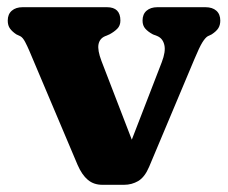

<svg xmlns="http://www.w3.org/2000/svg" viewBox="-20 -498 626 528"><path d="M321.3 10.2H261.3Q237.8 10.2 221.6 -3.4Q205.3 -17 193.3 -44.7L60.5 -358.6Q55.4 -370.6 49.1 -382.7Q42.7 -394.8 35.9 -398.4L25.1 -403.4Q14.1 -410.6 7.7 -419.2Q1.3 -427.8 1.3 -441.4Q1.3 -459 12.5 -468.6Q23.6 -478.2 42.3 -478.2H274.1Q311.1 -478.2 311.1 -441.4Q311.1 -427.8 302.7 -419.2Q294.3 -410.6 280.9 -403.4L268.9 -398.4Q254 -392 250.9 -376.1Q247.8 -360.2 259 -330.4L363.3 -59.8L321.5 -59.7L424.8 -326.8Q436.1 -356.1 432 -374Q428 -391.8 413.5 -398.4L400.6 -403.4Q387.2 -410.5 379.6 -419.2Q372 -427.8 372 -441.4Q372 -459 383.1 -468.6Q394.2 -478.2 413 -478.2H544.8Q564.1 -478.2 574.9 -468.6Q585.8 -459 585.8 -441.4Q585.8 -429.4 580.6 -420.8Q575.4 -412.2 562 -403.4L551.4 -398.4Q544.6 -394.4 536.4 -381.3Q528.3 -368.2 514.8 -335.8L390.2 -39.5Q378.1 -10.9 360.3 -0.3Q342.5 10.2 321.3 10.2Z"/></svg>

Font: Fraunces SuperSoft 9pt
Style: Regular
Weight: 900
Version: Version 1.000;[b76b70a41]